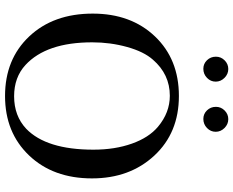

<svg xmlns="http://www.w3.org/2000/svg" viewBox="-102 -810 926 762"><g transform="rotate(90 361.0 -429.0)"><path d="M452 -773Q432 -773 418 -787.5Q404 -802 404 -823Q404 -843 418.5 -857.5Q433 -872 453 -872Q473 -872 488 -857Q503 -842 503 -822Q503 -802 488 -787.5Q473 -773 452 -773ZM253 -773Q233 -773 219 -787.5Q205 -802 205 -823Q205 -843 219.5 -857.5Q234 -872 254 -872Q274 -872 289 -857Q304 -842 304 -822Q304 -802 289 -787.5Q274 -773 253 -773ZM688 -331Q688 -177 597 -81.5Q506 14 361 14Q215 14 124.5 -82Q34 -178 34 -334Q34 -486 124.5 -581Q215 -676 361 -676Q507 -676 597.5 -578.5Q688 -481 688 -331ZM574 -337Q574 -422 550 -489.5Q526 -557 483 -593Q427 -640 360 -640Q275 -640 217 -573Q185 -537 166.5 -470.5Q148 -404 148 -332Q148 -150 238 -67Q287 -22 362 -22Q440 -22 491 -70Q574 -150 574 -337Z"/></g></svg>

Font: STIX
Style: Regular
Weight: 400
Designer: MicroPress Inc., with final additions and corrections provided by Coen Hoffman, Elsevier (retired)
Version: Version 1.1.1